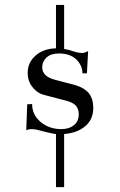

<svg xmlns="http://www.w3.org/2000/svg" viewBox="-20 -667 487 782"><path d="M359.9 -228Q359.9 -181.2 328.1 -153.8Q295.4 -125.5 241.2 -121.1V95.2H208V-121.1Q192.9 -122.1 131.8 -138.2Q118.7 -141.1 109.9 -141.1Q95.2 -141.1 86.9 -136.2L90.8 -242.2L110.8 -243.2Q110.8 -199.2 146 -169.9Q180.7 -141.1 230 -141.1Q262.2 -141.1 282.2 -158.2Q300.8 -173.8 300.8 -202.1Q300.8 -223.6 288.1 -237.8Q274.4 -251.5 242.2 -258.8L162.1 -279.8Q131.8 -286.6 111.8 -313Q92.8 -336.4 92.8 -371.1Q92.8 -411.6 124 -439.9Q155.8 -468.8 208 -470.2V-647H241.2V-467.8Q266.6 -462.9 278.8 -458Q299.8 -451.2 314.9 -451.2Q324.7 -451.2 338.9 -459L334 -368.2H315.9Q315.9 -399.9 291 -424.8Q265.1 -449.2 220.2 -449.2Q187.5 -449.2 169.9 -433.1Q151.9 -416.5 151.9 -393.1Q151.9 -355 205.1 -341.8L285.2 -320.8Q323.7 -309.6 342.8 -286.1Q359.9 -263.2 359.9 -228Z"/></svg>

Font: Unna Light
Style: Regular
Weight: 300
Designer: Jorge de Buen Unna
Foundry: Omnibus-Type
Version: Version 2.007;PS 002.007;hotconv 1.0.88;makeotf.lib2.5.64775